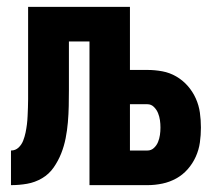

<svg xmlns="http://www.w3.org/2000/svg" viewBox="-20 -540 640 560"><path d="M241 0V-419H181V-277Q181 -254 180.5 -230.5Q180 -207 178 -183.5Q176 -160 171.5 -137Q167 -114 158.5 -92.5Q150 -71 136.5 -51.5Q123 -32 102.5 -20Q82 -8 59 -4Q36 0 12 0V-101Q25 -101 34 -109.5Q43 -118 47.5 -129.5Q52 -141 54.5 -153Q57 -165 58.5 -177Q60 -189 60.5 -201.5Q61 -214 61.5 -226Q62 -238 62 -250.5Q62 -263 62 -275V-520H359V-336H410Q432 -336 453.5 -332Q475 -328 494 -317Q513 -306 527.5 -289.5Q542 -273 551 -253Q560 -233 563 -211.5Q566 -190 566 -168Q566 -146 563 -124.5Q560 -103 551 -83Q542 -63 527.5 -46.5Q513 -30 494 -19.5Q475 -9 453.5 -4.5Q432 0 410 0ZM359 -101H410Q421 -101 429 -108.5Q437 -116 441 -126Q445 -136 446.5 -146.5Q448 -157 448 -168Q448 -179 446.5 -189.5Q445 -200 441 -210Q437 -220 429 -228Q421 -236 410 -236H359Z"/></svg>

Font: R Plex Mono
Style: Bold
Weight: 700
Monospace: yes
Designer: Belleve Invis
Foundry: Belleve Invis
Version: Version 31.8.0